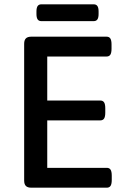

<svg xmlns="http://www.w3.org/2000/svg" viewBox="-20 -870 586 890"><path d="M92 -33V-667Q92 -684 100 -692Q108 -700 125 -700H474Q486 -700 491.5 -691.5Q497 -683 497 -664V-644Q497 -625 491.5 -616.5Q486 -608 474 -608H199V-404H445Q457 -404 462.5 -395.5Q468 -387 468 -368V-348Q468 -329 462.5 -320.5Q457 -312 445 -312H199V-92H475Q487 -92 492.5 -83.5Q498 -75 498 -56V-36Q498 -17 492.5 -8.5Q487 0 475 0H125Q108 0 100 -8Q92 -16 92 -33ZM149 -805V-817Q149 -834 154.5 -842Q160 -850 172 -850H414Q426 -850 431.5 -842Q437 -834 437 -817V-805Q437 -788 431.5 -780Q426 -772 414 -772H172Q160 -772 154.5 -780Q149 -788 149 -805Z"/></svg>

Font: Asap-Medium
Style: Regular
Weight: 500
Designer: Pablo Cosgaya
Foundry: Omnibus-Type
Version: Version 2.000; ttfautohint (v1.8)